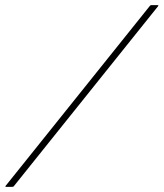

<svg xmlns="http://www.w3.org/2000/svg" viewBox="-20 -728 637 748"><path d="M35 -4Q34 -2 32 -1Q30 0 28 0H2Q1 0 1 -1Q1 -2 2 -4L563 -704Q564 -706 566 -707Q568 -708 569 -708H595Q597 -708 597 -707Q597 -706 596 -704Z"/></svg>

Font: Glory Thin
Style: Italic
Weight: 100
Italic angle: -12°
Designer: Robert Leuschke
Foundry: Robert Leuschke
Version: Version 1.011